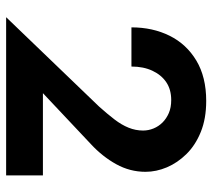

<svg xmlns="http://www.w3.org/2000/svg" viewBox="-54 -678 709 642"><g transform="rotate(90 301.0 -356.5)"><path d="M37 -22H566V-145H291L462 -306Q503 -344 528.5 -390Q554 -436 554 -488Q554 -524 539 -559.5Q524 -595 494.5 -625Q465 -655 420.5 -673Q376 -691 317 -691Q237 -691 182 -658Q127 -625 99 -568.5Q71 -512 71 -441H202Q202 -481 216 -511Q230 -541 254.5 -557.5Q279 -574 314 -574Q339 -574 357.5 -566Q376 -558 389 -545Q402 -532 409 -515Q416 -498 416 -480Q416 -455 406.5 -431.5Q397 -408 379 -384.5Q361 -361 336 -333Z"/></g></svg>

Font: SpinnyJost
Style: Regular
Weight: 600
Version: Version 3.710